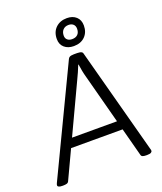

<svg xmlns="http://www.w3.org/2000/svg" viewBox="-179 -1021 955 1129"><g transform="rotate(-20 299.0 -457.0)"><path d="M15 2Q-1 2 -8 -1.5Q-15 -5 -15 -11Q-15 -14 -14 -17.5Q-13 -21 -11 -25L305 -686Q308 -692 312.5 -695.5Q317 -699 324.5 -700.5Q332 -702 341 -702H363Q372 -702 379.5 -700.5Q387 -699 391.5 -695.5Q396 -692 397 -686L574 -25Q576 -21 576 -18Q576 -15 576 -13Q576 -7 569 -2.5Q562 2 544 2H538Q525 2 517 -1Q509 -4 507 -12L364 -552Q358 -573 354 -594Q350 -615 347 -636H345Q337 -615 327.5 -594Q318 -573 308 -552L54 -11Q50 -3 41 -0.5Q32 2 19 2ZM112 -189V-245H488V-189ZM359 -747Q323 -747 300.5 -766.5Q278 -786 278 -820Q278 -864 305 -890Q332 -916 375 -916Q411 -916 433 -896Q455 -876 455 -841Q455 -799 429 -773Q403 -747 359 -747ZM363 -789Q386 -789 398.5 -801.5Q411 -814 411 -837Q411 -855 400 -865Q389 -875 371 -875Q349 -875 336 -861.5Q323 -848 323 -825Q323 -808 334 -798.5Q345 -789 363 -789Z"/></g></svg>

Font: Asap Light
Style: Italic
Weight: 300
Italic angle: -6°
Designer: Pablo Cosgaya
Foundry: Omnibus-Type
Version: Version 3.001